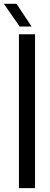

<svg xmlns="http://www.w3.org/2000/svg" viewBox="-39 -978 262 998"><path d="M59.4 0V-800H143.1V0ZM63.4 -840 -19.1 -958.3H46.7L125.3 -840Z"/></svg>

Font: Big Shoulders Thin
Style: Regular
Weight: 100
Version: Version 2.002